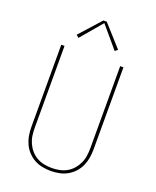

<svg xmlns="http://www.w3.org/2000/svg" viewBox="-173 -1060 947 1167"><g transform="rotate(20 300.0 -476.5)"><path d="M300 8Q272 8 244.5 2.5Q217 -3 193 -16.5Q169 -30 150 -50.5Q131 -71 119.5 -96.5Q108 -122 103.5 -149.5Q99 -177 99 -205V-735H120V-205Q120 -180 123.5 -155Q127 -130 137.5 -107Q148 -84 164.5 -65Q181 -46 203 -33.5Q225 -21 250 -16Q275 -11 300 -11Q325 -11 350 -16Q375 -21 397 -33.5Q419 -46 435.5 -65Q452 -84 462.5 -107Q473 -130 476.5 -155Q480 -180 480 -205V-735H501V-205Q501 -177 496.5 -149.5Q492 -122 480.5 -96.5Q469 -71 450 -50.5Q431 -30 407 -16.5Q383 -3 355.5 2.5Q328 8 300 8ZM183 -810 166 -824 289 -961H311L434 -824L417 -810L300 -948Z"/></g></svg>

Font: Iosevka SS04 Thin Extended
Style: Regular
Weight: 100
Width: 7
Monospace: yes
Designer: Belleve Invis
Foundry: Belleve Invis
Version: Version 19.0.0; ttfautohint (v1.8.4)